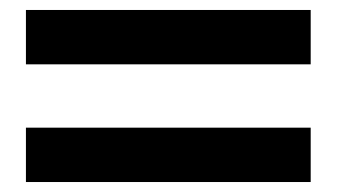

<svg xmlns="http://www.w3.org/2000/svg" viewBox="-20 -491 675 385"><path d="M32 -471H603V-362H32ZM32 -235H603V-126H32Z"/></svg>

Font: Martel Sans ExtraBold
Style: Regular
Weight: 800
Designer: Dan Reynolds and Mathieu Réguer
Foundry: Dan Reynolds and Mathieu Réguer
Version: Version 1.002; ttfautohint (v1.1) -l 5 -r 5 -G 72 -x 0 -D la